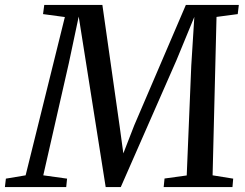

<svg xmlns="http://www.w3.org/2000/svg" viewBox="-56 -763 1000 783"><path d="M-36 0 -32 -34.5 48.5 -48 208.5 -693.5 119.5 -705.5 124.5 -743H361.5L432 -247.5L447 -137.5L491.5 -252L702 -743H918L913.5 -705.5L827 -694L811 -48L895 -34.5L892 0H611.5L615 -35L705.5 -47.5L724 -495L736.5 -694L663.5 -517L436.5 0H375L295 -506L265 -695.5L224.5 -504.5L120.5 -48L217.5 -34.5L214 0Z"/></svg>

Font: Merriweather 48pt
Style: Italic
Weight: 400
Italic angle: -7.8°
Version: Version 2.101